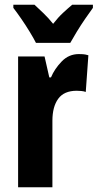

<svg xmlns="http://www.w3.org/2000/svg" viewBox="-20 -786 410 806"><path d="M311 -559Q319 -559 328 -558.5Q337 -558 351 -554L340 -400Q332 -403 321.5 -404Q311 -405 302 -405Q249 -405 224.5 -371.5Q200 -338 200 -279V0H56V-549H167L187 -461H194Q209 -497 239 -528Q269 -559 311 -559ZM131 -606Q122 -624 105 -652Q88 -680 69 -707.5Q50 -735 36 -753V-766H125Q140 -752 161.5 -731.5Q183 -711 203 -686Q224 -713 244.5 -732Q265 -751 283 -766H370V-753Q356 -734 337.5 -707Q319 -680 302.5 -653Q286 -626 275 -606Z"/></svg>

Font: Noto Sans Sinhala ExtraCondensed ExtraBold
Style: Regular
Weight: 800
Width: 2
Designer: Jelle Bosma - Monotype Design Team
Foundry: Monotype Imaging Inc.
Version: Version 2.006; ttfautohint (v1.8.4.7-5d5b)